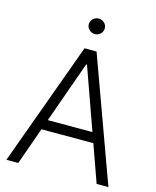

<svg xmlns="http://www.w3.org/2000/svg" viewBox="-132 -1002 889 1092"><g transform="rotate(15 312.5 -456.0)"><path d="M82 0H12.2L277.3 -727.5H348.1L612.8 0H543.5L314.9 -641.1H310.1ZM132.3 -278.8H493.2V-219.2H132.3ZM312.5 -820.8Q293 -820.8 279.1 -834.2Q265.1 -847.7 265.1 -866.7Q265.1 -885.3 279.1 -898.4Q293 -911.6 312.5 -911.6Q332 -911.6 345.7 -898.4Q359.4 -885.3 359.4 -866.7Q359.4 -847.7 345.7 -834.2Q332 -820.8 312.5 -820.8Z"/></g></svg>

Font: Inter Tight Light
Style: Regular
Weight: 300
Designer: Rasmus Andersson
Foundry: rsms
Version: Version 3.004